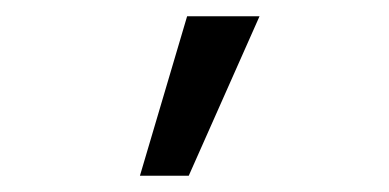

<svg xmlns="http://www.w3.org/2000/svg" viewBox="-20 -140 478 236"><path d="M212 76H152L210 -120H299Z"/></svg>

Font: Inconsolata SemiCondensed ExtraBold
Style: Regular
Weight: 800
Width: 4
Monospace: yes
Designer: Raph Levien, Cyreal, Brenton Simpson
Foundry: Raph Levien, Cyreal, Google
Version: Version 3.100; ttfautohint (v1.8.4.7-5d5b)